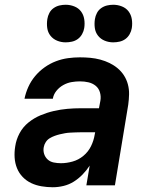

<svg xmlns="http://www.w3.org/2000/svg" viewBox="-20 -779 640 807"><path d="M201 8Q178 8 154.5 4Q131 0 111 -9.5Q91 -19 75.5 -35Q60 -51 51.5 -72Q43 -93 41.5 -116.5Q40 -140 44 -164Q48 -192 62 -218.5Q76 -245 99.5 -264Q123 -283 150.5 -294.5Q178 -306 206.5 -312.5Q235 -319 263 -321.5Q291 -324 319 -324H396L402 -356Q405 -374 400 -391Q395 -408 382 -418.5Q369 -429 352 -433Q335 -437 316 -437Q299 -437 281 -434Q263 -431 246 -421.5Q229 -412 217 -397Q205 -382 202 -364H83Q88 -389 99 -413.5Q110 -438 127.5 -459Q145 -480 167.5 -496Q190 -512 215 -521.5Q240 -531 265.5 -534.5Q291 -538 316 -538Q338 -538 359.5 -536Q381 -534 401.5 -528.5Q422 -523 440.5 -514Q459 -505 474.5 -492Q490 -479 501 -462Q512 -445 517.5 -424.5Q523 -404 522.5 -382.5Q522 -361 519 -339L463 0H343L357 -83Q344 -63 327 -45.5Q310 -28 290 -15.5Q270 -3 247 2.5Q224 8 202 8Q202 8 202 8Q202 8 202 8ZM236 -93Q260 -93 285 -100Q310 -107 330.5 -124Q351 -141 362.5 -164.5Q374 -188 378 -213L380 -223H319Q308 -223 297 -222.5Q286 -222 275 -221.5Q264 -221 253 -219Q242 -217 231.5 -214.5Q221 -212 210 -208Q199 -204 189 -198Q179 -192 172.5 -182Q166 -172 164 -161Q161 -146 165.5 -132Q170 -118 180.5 -108.5Q191 -99 206 -96Q221 -93 236 -93ZM456 -601Q437 -601 420 -608Q403 -615 392 -629Q381 -643 378.5 -661.5Q376 -680 379 -699Q381 -712 387.5 -724.5Q394 -737 405.5 -745Q417 -753 430 -756Q443 -759 456 -759Q475 -759 492.5 -752Q510 -745 520.5 -731Q531 -717 534 -698.5Q537 -680 534 -661Q532 -648 525 -635.5Q518 -623 507 -615Q496 -607 482.5 -604Q469 -601 456 -601ZM256 -601Q237 -601 220 -608Q203 -615 192 -629Q181 -643 178.5 -661.5Q176 -680 179 -699Q181 -712 187.5 -724.5Q194 -737 205.5 -745Q217 -753 230 -756Q243 -759 256 -759Q275 -759 292.5 -752Q310 -745 320.5 -731Q331 -717 334 -698.5Q337 -680 334 -661Q332 -648 325 -635.5Q318 -623 307 -615Q296 -607 282.5 -604Q269 -601 256 -601Z"/></svg>

Font: Iosevka Curly Extended Oblique
Style: Bold
Weight: 700
Width: 7
Italic angle: -9°
Monospace: yes
Designer: Belleve Invis
Foundry: Belleve Invis
Version: Version 11.1.0; ttfautohint (v1.8.3)